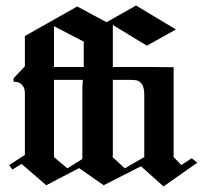

<svg xmlns="http://www.w3.org/2000/svg" viewBox="-20 -658 721 682"><path d="M380.8 -420H520.8L596.7 -419.2V-100L624.2 -71.7L660.8 -95.8L680.8 -80L560.8 4.2L480.8 -67.5L348.3 0L260.8 -60.8L144.2 0L56.7 -75.8L24.2 -55.8L12.5 -71.7L68.3 -107.5V-328.3Q68.3 -346.7 57.5 -357.5Q46.7 -368.3 28.3 -367.5V-380L68.3 -422.5V-530L254.2 -635L358.3 -579.2L463.3 -638.3L605 -553.3L501.7 -495.8L380.8 -569.2ZM380.8 -374.2V-103.3L380 -104.2V-100L423.3 -60L492.5 -100V-320Q492.5 -348.3 483.3 -360Q475.8 -369.2 468.8 -371.7Q461.7 -374.2 445.8 -374.2ZM277.5 -420V-510L171.7 -565V-515.8V-420ZM274.2 -374.2H171.7V-100L219.2 -60L272.5 -93.3V-328.3Q272.5 -355.8 274.2 -374.2Z"/></svg>

Font: Chomsky
Style: Regular
Weight: 400
Version: Version 2.3